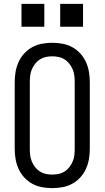

<svg xmlns="http://www.w3.org/2000/svg" viewBox="-20 -964 540 992"><path d="M250 8Q223 8 196.5 3Q170 -2 147 -14.5Q124 -27 105.5 -47Q87 -67 76 -91.5Q65 -116 60.5 -142Q56 -168 56 -195V-540Q56 -567 60.5 -593Q65 -619 76 -643.5Q87 -668 105.5 -688Q124 -708 147 -720.5Q170 -733 196.5 -738Q223 -743 250 -743Q277 -743 303.5 -738Q330 -733 353 -720.5Q376 -708 394.5 -688Q413 -668 424 -643.5Q435 -619 439.5 -593Q444 -567 444 -540V-195Q444 -168 439.5 -142Q435 -116 424 -91.5Q413 -67 394.5 -47Q376 -27 353 -14.5Q330 -2 303.5 3Q277 8 250 8ZM250 -62Q267 -62 283.5 -65.5Q300 -69 314 -78Q328 -87 338.5 -100.5Q349 -114 355.5 -129.5Q362 -145 364 -161.5Q366 -178 366 -195V-540Q366 -557 364 -573.5Q362 -590 355.5 -605.5Q349 -621 338.5 -634.5Q328 -648 314 -657Q300 -666 283.5 -669.5Q267 -673 250 -673Q233 -673 216.5 -669.5Q200 -666 186 -657Q172 -648 161.5 -634.5Q151 -621 144.5 -605.5Q138 -590 136 -573.5Q134 -557 134 -540V-195Q134 -178 136 -161.5Q138 -145 144.5 -129.5Q151 -114 161.5 -100.5Q172 -87 186 -78Q200 -69 216.5 -65.5Q233 -62 250 -62ZM291 -826V-944H409V-826ZM91 -826V-944H209V-826Z"/></svg>

Font: Iosevka SS04
Style: Regular
Weight: 400
Monospace: yes
Designer: Belleve Invis
Foundry: Belleve Invis
Version: Version 19.0.0; ttfautohint (v1.8.4)